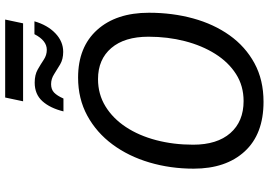

<svg xmlns="http://www.w3.org/2000/svg" viewBox="-172 -882 1064 761"><g transform="rotate(-90 360.5 -502.0)"><path d="M337 10Q209 10 140.5 -64.5Q72 -139 72 -267Q72 -359 96.5 -442Q121 -525 168 -588.5Q215 -652 282 -688.5Q349 -725 433 -725Q554 -725 622 -649.5Q690 -574 690 -444Q690 -351 667.5 -269Q645 -187 600.5 -124.5Q556 -62 490 -26Q424 10 337 10ZM340 -69Q400 -69 447 -99Q494 -129 527 -181.5Q560 -234 577.5 -302Q595 -370 595 -446Q595 -541 550 -593.5Q505 -646 427 -646Q367 -646 319 -616.5Q271 -587 237 -535.5Q203 -484 185 -415.5Q167 -347 167 -269Q167 -174 213 -121.5Q259 -69 340 -69ZM339 -943 354 -1014H663L648 -943ZM299 -783Q312 -836 339.5 -866.5Q367 -897 413 -897Q444 -897 465 -885Q486 -873 504 -861Q522 -849 543 -849Q580 -849 605 -898H656Q641 -846 608.5 -815Q576 -784 535 -784Q506 -784 485.5 -796Q465 -808 446.5 -820Q428 -832 407 -832Q386 -832 373.5 -820Q361 -808 350 -783Z"/></g></svg>

Font: BC Sans
Style: Italic
Weight: 400
Italic angle: -12°
Designer: Monotype Design Team
Designer: Province of B.C.
Foundry: Monotype Imaging Inc.
Version: Version 2.000;GOOG;noto-source:20170915:90ef993387c0